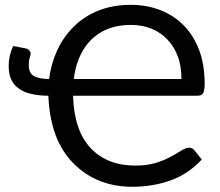

<svg xmlns="http://www.w3.org/2000/svg" viewBox="-20 -746 888 774"><path d="M514.5 7Q370 7 276 -87.5Q182 -182 175 -360Q132.5 -360 96 -370Q59.5 -380 37 -406.5Q15 -432.5 15 -481.5Q15 -521.5 33 -560.5L83 -551Q94.5 -548 99 -541.8Q103.5 -535.5 103.5 -530Q103.5 -525 101 -517Q96 -503.5 96 -483.5Q96 -450 118 -438.5Q140.5 -427.5 178 -427.5Q186 -490 211 -544Q236 -598 277.5 -639Q319 -680 376.8 -703.2Q434.5 -726.5 508 -726.5Q569 -726.5 623 -706.5Q677 -686.5 717.8 -646.5Q758.5 -606.5 781.8 -546.8Q805 -487 805 -408Q805 -381 798.8 -370.5Q792.5 -360 775 -360H274.5Q278.5 -220.5 345 -149.5Q412 -78.5 525 -78.5Q568 -78.5 600.2 -87.2Q632.5 -96 656.2 -108Q680 -120 697.5 -131Q711 -139.5 721.5 -145Q732 -150.5 741 -150.5Q757 -150.5 764.5 -139L793.5 -103Q739.5 -44.5 667 -18.5Q594.5 7 514.5 7ZM711.5 -427.5Q711.5 -526.5 655.5 -586Q599 -645.5 507.5 -645.5Q440.5 -645.5 392 -618.8Q343.5 -592 314.5 -543Q285.5 -494 277.5 -427.5Z"/></svg>

Font: Verano Sans
Style: Regular
Weight: 400
Designer: Lukasz Dziedzic with Adam Twardoch and Botio Nikoltchev
Foundry: tyPoland Lukasz Dziedzic
Version: Version 3.001;December 28, 2019;FontCreator 12.0.0.2547 64-b